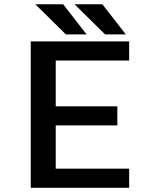

<svg xmlns="http://www.w3.org/2000/svg" viewBox="-20 -898 750 918"><path d="M597.5 -608.5H246.5V-389.5H541V-298.5H246.5V-91.5H597.5V0H127V-700H597.5ZM581.5 -733.5H482.5L336.5 -877.5H469.5ZM394 -733.5H295L149 -877.5H282Z"/></svg>

Font: League Mono Medium
Style: Regular
Weight: 500
Width: 6
Designer: Tyler Finck
Foundry: The League of Moveable Type / Tyler Finck
Version: Version 2.300;RELEASE